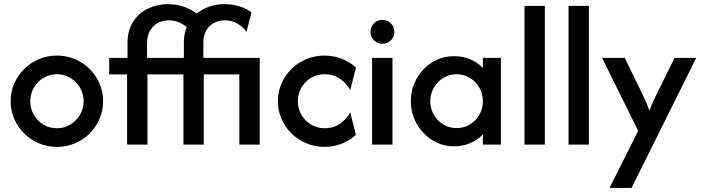

<svg xmlns="http://www.w3.org/2000/svg" viewBox="-20 -695 3373 923"><path d="M253.5 11.1Q207.6 11.1 167.4 -5.9Q127.1 -22.9 96.5 -53.1Q66 -83.3 48.6 -122.9Q31.2 -162.5 31.2 -208.3Q31.2 -254.2 48.6 -293.8Q66 -333.3 96.5 -363.5Q127.1 -393.8 167.4 -410.8Q207.6 -427.8 253.5 -427.8Q300 -427.8 340.3 -410.8Q380.6 -393.8 410.8 -363.5Q441 -333.3 458.3 -293.8Q475.7 -254.2 475.7 -208.3Q475.7 -162.5 458.3 -122.9Q441 -83.3 410.8 -53.1Q380.6 -22.9 340.3 -5.9Q300 11.1 253.5 11.1ZM253.5 -78.5Q289.6 -78.5 318.4 -96.2Q347.2 -113.9 364.6 -143.1Q381.9 -172.2 381.9 -208.3Q381.9 -244.4 364.6 -273.6Q347.2 -302.8 318.1 -320.5Q288.9 -338.2 253.5 -338.2Q218.1 -338.2 188.9 -320.5Q159.7 -302.8 142.7 -273.6Q125.7 -244.4 125.7 -208.3Q125.7 -172.2 142.7 -143.1Q159.7 -113.9 188.5 -96.2Q217.4 -78.5 253.5 -78.5Z M591 0V-337.5H504.9V-416.7H593.1V-489.6Q593.1 -548.6 619.8 -590.3Q646.5 -631.9 691 -653.5Q735.4 -675 787.5 -675Q825 -675 859.7 -664.2Q894.4 -653.5 925.7 -629.9Q952.8 -652.1 986.8 -663.5Q1020.8 -675 1059 -675Q1096.5 -675 1129.9 -664.9Q1163.2 -654.9 1188.9 -636.1L1165.3 -541.7Q1147.9 -566 1121.5 -581.6Q1095.1 -597.2 1062.5 -597.2Q1016.7 -597.2 987.2 -569.1Q957.6 -541 957.6 -488.2V-416.7H1228.5V0H1130.6V-337.5H959.7V0H861.8V-337.5H688.9V0ZM686.8 -416.7H863.9V-491.7Q863.9 -511.8 867.4 -530.2Q870.8 -548.6 877.8 -564.6Q859.7 -579.9 838.2 -588.5Q816.7 -597.2 791.7 -597.2Q761.1 -597.2 737.5 -584Q713.9 -570.8 700.3 -546.2Q686.8 -521.5 686.8 -486.8Z M1538.9 11.1Q1493.1 11.1 1452.4 -6.2Q1411.8 -23.6 1381.2 -53.5Q1350.7 -83.3 1333.3 -123.3Q1316 -163.2 1316 -208.3Q1316 -254.2 1333.3 -293.8Q1350.7 -333.3 1381.2 -363.5Q1411.8 -393.8 1452.4 -410.8Q1493.1 -427.8 1538.9 -427.8Q1583.3 -427.8 1622.2 -412.8Q1661.1 -397.9 1691 -370.8L1663.9 -261.8Q1646.5 -293.8 1614.6 -316Q1582.6 -338.2 1541 -338.2Q1504.9 -338.2 1475.3 -320.8Q1445.8 -303.5 1428.8 -274Q1411.8 -244.4 1411.8 -208.3Q1411.8 -172.9 1428.8 -143.4Q1445.8 -113.9 1475.3 -96.2Q1504.9 -78.5 1541 -78.5Q1582.6 -78.5 1614.6 -100.7Q1646.5 -122.9 1663.9 -154.9L1691 -46.5Q1661.1 -19.4 1622.2 -4.2Q1583.3 11.1 1538.9 11.1Z M1768.7 0V-416.7H1866.7V0ZM1818.1 -484.7Q1802.1 -484.7 1789.2 -492.4Q1776.4 -500 1768.7 -512.8Q1761.1 -525.7 1761.1 -541.7Q1761.1 -558.3 1768.7 -571.2Q1776.4 -584 1789.2 -591.7Q1802.1 -599.3 1818.1 -599.3Q1834.7 -599.3 1847.6 -591.7Q1860.4 -584 1868.1 -571.2Q1875.7 -558.3 1875.7 -541.7Q1875.7 -525.7 1868.1 -512.8Q1860.4 -500 1847.6 -492.4Q1834.7 -484.7 1818.1 -484.7Z M2163.2 8.3Q2119.4 8.3 2081.9 -8.7Q2044.4 -25.7 2016 -55.6Q1987.5 -85.4 1971.2 -124.7Q1954.9 -163.9 1954.9 -208.3Q1954.9 -253.5 1971.2 -292.7Q1987.5 -331.9 2016 -361.8Q2044.4 -391.7 2081.9 -408.3Q2119.4 -425 2163.2 -425Q2204.9 -425 2240.3 -410.1Q2275.7 -395.1 2301.4 -368.1V-416.7H2388.2V0H2301.4V-48.6Q2275.7 -22.2 2240.3 -6.9Q2204.9 8.3 2163.2 8.3ZM2175 -79.2Q2210.4 -79.2 2238.9 -96.5Q2267.4 -113.9 2284.4 -143.1Q2301.4 -172.2 2301.4 -208.3Q2301.4 -244.4 2284.4 -273.6Q2267.4 -302.8 2238.9 -320.5Q2210.4 -338.2 2175 -338.2Q2140.3 -338.2 2111.5 -320.5Q2082.6 -302.8 2065.6 -273.6Q2048.6 -244.4 2048.6 -208.3Q2048.6 -172.9 2065.6 -143.4Q2082.6 -113.9 2111.1 -96.5Q2139.6 -79.2 2175 -79.2Z M2501.4 0V-666.7H2599.3V0Z M2713.2 0V-666.7H2811.1V0Z M2910.4 208.3 3047.9 -66 2874.3 -416.7H2983.3L3064.6 -250Q3075.7 -227.8 3084.7 -207.3Q3093.8 -186.8 3102.1 -162.5Q3110.4 -186.8 3119.8 -207.3Q3129.2 -227.8 3140.3 -250L3222.9 -416.7H3327.1L3016 208.3Z"/></svg>

Font: Afacad Flux Medium
Style: Regular
Weight: 500
Designer: Kristian Moeller
Foundry: Dicotype
Version: Version 1.100